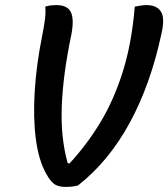

<svg xmlns="http://www.w3.org/2000/svg" viewBox="-20 -726 662 755"><path d="M201 -706Q247 -706 259.5 -676.5Q272 -647 260 -587Q228 -435 223 -310Q218 -185 246 -85L253 -83Q321 -156 374.5 -244.5Q428 -333 463 -444.5Q498 -556 510 -700Q539 -706 556 -706Q597 -706 613 -680Q629 -654 615 -594Q572 -393 489.5 -242Q407 -91 287 3Q266 9 238 9Q212 9 196 -0.5Q180 -10 162 -42Q132 -95 121 -179Q110 -263 116.5 -367Q123 -471 145 -581Q154 -626 157 -651.5Q160 -677 158 -700Q171 -704 181.5 -705Q192 -706 201 -706Z"/></svg>

Font: Recursive Mn Csl St Med
Style: Italic
Weight: 500
Italic angle: -15°
Monospace: yes
Version: Version 1.079;hotconv 1.0.112;makeotfexe 2.5.65598; ttfautoh